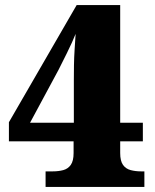

<svg xmlns="http://www.w3.org/2000/svg" viewBox="-20 -734 609 754"><path d="M159 0V-61H187Q210 -61 228.5 -66Q247 -71 258 -86.5Q269 -102 269 -133V-179H15V-254L281 -714H452V-252H541V-179H452V-133Q452 -102 463 -86.5Q474 -71 493 -66Q512 -61 534 -61H547V0ZM98 -252H270V-420Q270 -449 270.5 -479Q271 -509 273 -539.5Q275 -570 277 -601Q272 -588 262.5 -567Q253 -546 242 -524Q231 -502 222 -484Q213 -466 210 -460Z"/></svg>

Font: Noto Serif Tibetan Black
Style: Regular
Weight: 900
Version: Version 2.103